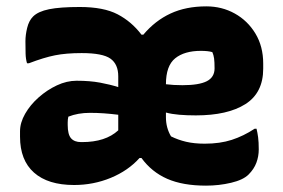

<svg xmlns="http://www.w3.org/2000/svg" viewBox="-20 -572 890 604"><path d="M231 -550Q306 -550 350 -527Q394 -504 425 -463H431Q468 -507 516.5 -529.5Q565 -552 629 -552Q678 -552 718.5 -529.5Q759 -507 783.5 -466.5Q808 -426 808 -372V-356Q808 -280 752 -244.5Q696 -209 596 -209Q568 -209 544 -211Q520 -213 502 -218V-203Q502 -170 518 -143Q540 -132 565.5 -126Q591 -120 624 -120Q672 -120 709 -132Q746 -144 781 -167H787Q790 -155 792 -140Q794 -125 794 -102Q794 -80 786.5 -60Q779 -40 762 -23Q745 -6 707 3Q669 12 628 12Q555 12 506 -9.5Q457 -31 425 -75H419Q383 -35 328.5 -12.5Q274 10 213 10Q131 10 87 -29Q43 -68 43 -142V-159Q43 -186 59 -214Q75 -242 101.5 -265.5Q128 -289 159 -303.5Q190 -318 221 -318Q263 -318 295 -312Q327 -306 352 -298V-332Q352 -370 327.5 -387.5Q303 -405 237 -405Q188 -405 153 -398Q118 -391 71 -373H65Q61 -386 60.5 -403.5Q60 -421 60 -442Q60 -462 65.5 -484.5Q71 -507 84 -520Q100 -536 134.5 -543Q169 -550 231 -550ZM612 -412Q560 -412 531 -388.5Q502 -365 502 -307Q525 -304 554 -304Q606 -304 630.5 -316.5Q655 -329 655 -357Q655 -377 653.5 -388Q652 -399 648 -408Q635 -412 612 -412ZM235 -125H238Q312 -125 352 -162V-211Q328 -214 306.5 -215.5Q285 -217 263 -217Q225 -217 195 -205Q194 -201 193.5 -196.5Q193 -192 193 -187V-179Q193 -149 203.5 -137Q214 -125 235 -125Z"/></svg>

Font: Recursive Sn Csl St XBd
Style: Regular
Weight: 800
Version: Version 1.085;hotconv 1.1.0;makeotfexe 2.6.0; ttfautohint (v